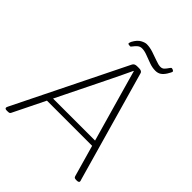

<svg xmlns="http://www.w3.org/2000/svg" viewBox="-249 -963 1094 1094"><g transform="rotate(45 297.5 -416.0)"><path d="M-3 2Q-11 2 -14.5 -0.5Q-18 -3 -18 -7Q-18 -9 -17 -12Q-16 -15 -14 -19L315 -686Q318 -692 322 -695.5Q326 -699 332 -700.5Q338 -702 346 -702H357Q366 -702 371.5 -700.5Q377 -699 381 -695.5Q385 -692 386 -686L575 -20Q577 -16 577.5 -12.5Q578 -9 578 -7Q578 -3 573.5 -0.5Q569 2 561 2H557Q547 2 543 -0.5Q539 -3 537 -10L383 -552Q374 -583 366 -612Q358 -641 350 -669H348Q335 -641 321 -612Q307 -583 292 -552L24 -7Q21 -1 16.5 0.5Q12 2 1 2ZM101 -200V-233H500V-200ZM235 -754Q230 -754 223.5 -755Q217 -756 217 -761Q217 -764 218.5 -768.5Q220 -773 222 -777Q239 -808 259.5 -819Q280 -830 294 -830Q318 -830 346 -821Q374 -812 399 -802.5Q424 -793 440 -793Q455 -793 464.5 -803.5Q474 -814 480.5 -824Q487 -834 491 -834Q497 -834 503 -830.5Q509 -827 509 -824Q509 -821 505.5 -813.5Q502 -806 495 -795Q483 -776 469 -766.5Q455 -757 435 -757Q410 -757 384 -766.5Q358 -776 334.5 -785Q311 -794 292 -794Q276 -794 264.5 -784Q253 -774 246 -764Q239 -754 235 -754Z"/></g></svg>

Font: Asap Thin
Style: Italic
Weight: 250
Italic angle: -6°
Designer: Pablo Cosgaya
Foundry: Omnibus-Type
Version: Version 3.001